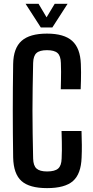

<svg xmlns="http://www.w3.org/2000/svg" viewBox="-20 -985 491 1014"><path d="M228.5 8.5Q135.5 8.5 93.5 -29Q51.5 -66.5 49.5 -153Q48.5 -219.5 48 -280.2Q47.5 -341 47.5 -400Q47.5 -459 48 -519.8Q48.5 -580.5 49.5 -647.5Q51 -731 94 -769.2Q137 -807.5 228 -807.5Q318.5 -807.5 361.2 -769Q404 -730.5 407 -647Q408 -625 408 -602.8Q408 -580.5 407.5 -558.2Q407 -536 406 -513.5H301Q301.5 -537.5 302 -560.2Q302.5 -583 302.5 -606Q302.5 -629 301.5 -652.5Q300.5 -690 283.8 -705Q267 -720 228 -720Q189.5 -720 172.8 -705Q156 -690 155 -652.5Q153.5 -583 152.5 -521Q151.5 -459 151.5 -399.8Q151.5 -340.5 152.5 -278.8Q153.5 -217 155 -147.5Q156 -110 173 -94.8Q190 -79.5 228.5 -79.5Q269.5 -79.5 287 -94.8Q304.5 -110 305.5 -147.5Q306.5 -170 306.8 -191Q307 -212 306.5 -236.5Q306 -261 305 -293H410.5Q412 -254 412.2 -219.5Q412.5 -185 411 -153Q408 -66.5 365.5 -29Q323 8.5 228.5 8.5ZM195.5 -840 115 -965H183.5L226 -893.5L269 -965H337L256.5 -840Z"/></svg>

Font: Big Shoulders Medium
Style: Regular
Weight: 500
Designer: Patric King
Foundry: XO Type Co
Version: Version 2.002